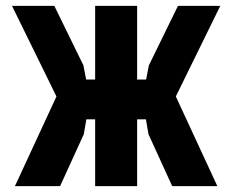

<svg xmlns="http://www.w3.org/2000/svg" viewBox="-20 -633 790 653"><path d="M485 -176.5 476.3 -227.2H436.4V-362.6H477L486.3 -410.7L585.3 -613.1H729.2L578 -304.9L719.2 0H565.6ZM172 -304.9 20.8 -613.1H164.7L263.7 -410.7L273 -362.6H313.6V-227.2H273.7L265 -176.5L184.4 0H30.8ZM303.6 -613.1H446.4V0H303.6Z"/></svg>

Font: Martian Mono sWd Rg
Style: Regular
Weight: 400
Width: 6
Monospace: yes
Designer: Roman Shamin
Foundry: Evil Martians
Version: Version 1.000